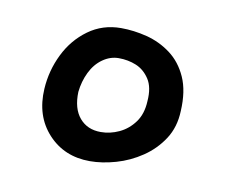

<svg xmlns="http://www.w3.org/2000/svg" viewBox="-42 -705 399 339"><g transform="rotate(10 158.0 -535.5)"><path d="M137 -415Q91 -415 62 -446.5Q33 -478 36 -527Q38 -560 52.5 -589.5Q67 -619 92.5 -637.5Q118 -656 151 -656Q174 -656 197.5 -650Q221 -644 240.5 -629.5Q260 -615 271 -590.5Q282 -566 280 -530Q279 -501 265 -479.5Q251 -458 229.5 -443.5Q208 -429 183.5 -422Q159 -415 137 -415ZM147 -469Q164 -469 180 -476.5Q196 -484 207 -499Q218 -514 219 -537Q221 -562 211.5 -576.5Q202 -591 187.5 -597Q173 -603 156 -603Q141 -603 127.5 -593.5Q114 -584 106 -567.5Q98 -551 96 -532Q95 -502 109 -485.5Q123 -469 147 -469Z"/></g></svg>

Font: Sour Gummy
Style: Bold
Weight: 700
Designer: Stefie Justprince
Foundry: Eifetstype
Version: Version 1.000